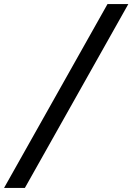

<svg xmlns="http://www.w3.org/2000/svg" viewBox="-171 -880 655 950"><path d="M464 -860 -48 50H-151L361 -860Z"/></svg>

Font: TypoPRO Sinkin Sans
Style: 500 Medium Italic
Weight: 500
Italic angle: -112°
Designer: Keith Bates
Foundry: K-Type
Version: Sinkin Sans (version 1.0)  by Keith Bates   •   © 2014   www